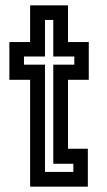

<svg xmlns="http://www.w3.org/2000/svg" viewBox="-20 -697 399 717"><path d="M92.5 0V-399H15V-540H92.5V-677H234V-540H311.5V-399H234V-141.5H308V0ZM148 -55H254V-85.5H179V-455.5H257.5V-486H179V-622.5H148V-486H69.5V-455.5H148Z"/></svg>

Font: Tourney Condensed SemiBold
Style: Regular
Weight: 600
Width: 3
Designer: Tyler Finck
Foundry: Etcetera Type Co
Version: Version 1.010; ttfautohint (v1.8.3)